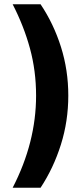

<svg xmlns="http://www.w3.org/2000/svg" viewBox="-20 -795 377 894"><path d="M148 -350Q148 -465 119.5 -569.5Q91 -674 39 -775H169Q230 -684 264 -576Q298 -468 298 -350Q298 -231 263.5 -121.5Q229 -12 169 79H39Q148 -132 148 -350Z"/></svg>

Font: Maitree
Style: Bold
Weight: 700
Designer: CadsonDemak Team
Foundry: CadsonDemak
Version: Version 1.002